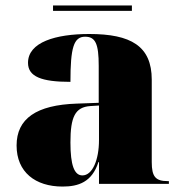

<svg xmlns="http://www.w3.org/2000/svg" viewBox="-20 -676 666 706"><path d="M175 -636H465V-656H175ZM210 10C268 10 318 -6 342 -80H344V0H601V-10H597C552 -10 538 -26 538 -80V-383C538 -507 461 -551 308 -551C185 -551 83 -521 83 -445C83 -394 133 -375 239 -375C239 -501 251 -541 293 -541C331 -541 343 -515 343 -434V-298L262 -295C114 -290 41 -240 41 -141C41 -43 110 10 210 10ZM283 -31C253 -31 239 -69 239 -152C239 -246 256 -282 312 -286L344 -288V-161C344 -88 320 -31 283 -31Z"/></svg>

Font: Noto Serif Display Black
Style: Regular
Weight: 900
Designer: Monotype Design Team
Foundry: Monotype Imaging Inc.
Version: Version 2.009